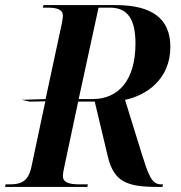

<svg xmlns="http://www.w3.org/2000/svg" viewBox="-47 -734 711 754"><path d="M-27 0H296L298 -10H266C227 -10 200 -16 200 -43C200 -51 202 -64 206 -81L260 -335H325L377 -117C401 -19 454 0 571 0H591L593 -10H585C547 -10 535 -51 509 -132L444 -342C527 -359 622 -422 622 -550C622 -660 551 -714 408 -714H124L121 -704H136C174 -704 200 -699 200 -671C200 -665 198 -654 195 -638L132 -345L38 -342L69 -335L131 -336L76 -77C63 -17 30 -10 -10 -10H-25ZM317 -345H262L340 -704H385C456 -704 485 -656 485 -563C485 -420 419 -345 317 -345Z"/></svg>

Font: Noto Serif Display SemiCondensed SemiBold
Style: Italic
Weight: 600
Width: 4
Italic angle: -12°
Designer: Monotype Design Team
Foundry: Monotype Imaging Inc.
Version: Version 2.009